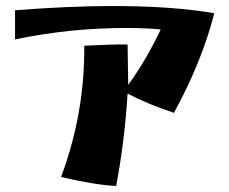

<svg xmlns="http://www.w3.org/2000/svg" viewBox="-20 -522 762 638"><path d="M183 66Q262 -146 260 -370Q300 -372 340 -373.5Q380 -375 404 -374L406 -240Q464 -319 514 -424Q469 -429 399 -429Q211 -429 30 -391V-488Q214 -502 354 -502Q554 -502 692 -478Q651 -317 558 -147Q466 -178 404 -211Q394 -51 366 96Q291 92 183 66Z"/></svg>

Font: Otomanopee
Style: Regular
Weight: 400
Designer: Das Ende der Wildnis
Foundry: Gutenberg Labo
Version: Version 3.000